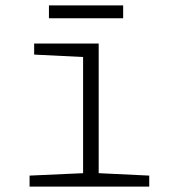

<svg xmlns="http://www.w3.org/2000/svg" viewBox="-20 -694 640 714"><path d="M90 0V-41L289 -50V-482L107 -491V-532H347V-50L535 -41V0ZM162 -626V-674H438V-626Z"/></svg>

Font: Noto Sans Mono Light
Style: Regular
Weight: 300
Designer: Monotype Design Team
Foundry: Monotype Imaging Inc.
Version: Version 2.014; ttfautohint (v1.8.4.7-5d5b)